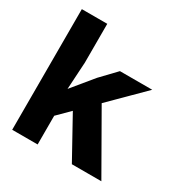

<svg xmlns="http://www.w3.org/2000/svg" viewBox="-169 -880 988 1020"><g transform="rotate(30 325.0 -370.0)"><path d="M43 0V-740H199V-502L189 -335L295 -464L383 -556H581L199 -176V0ZM409 0 232 -320 375 -376 590 0Z"/></g></svg>

Font: Azeret Mono Thin
Style: Bold
Weight: 700
Version: Version 1.002